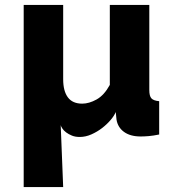

<svg xmlns="http://www.w3.org/2000/svg" viewBox="-20 -545 724 778"><path d="M76 -525H236V-224Q236 -176 255 -150.5Q274 -125 313 -125Q341 -125 371.5 -142Q402 -159 425 -201V-525H585V-180Q585 -156 593.5 -146.5Q602 -137 625 -135V0Q601 5 582.5 6.5Q564 8 550 8Q508 8 482.5 -10.5Q457 -29 452 -61L449 -91Q443 -76 428 -58.5Q413 -41 393.5 -26Q374 -11 350.5 -0.5Q327 10 303 10Q285 10 271.5 4.5Q258 -1 248 -8.5Q238 -16 232.5 -24.5Q227 -33 226 -38L236 213H76Z"/></svg>

Font: Oxford Sans
Style: Regular
Weight: 800
Designer: Matt McInerney, Pablo Impallari, Rodrigo Fuenzalida
Foundry: Matt McInerney, Pablo Impallari, Rodrigo Fuenzalida
Version: Version 3.000g; ttfautohint (v1.5) -l 8 -r 28 -G 28 -x 14 -D